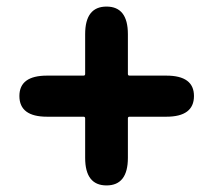

<svg xmlns="http://www.w3.org/2000/svg" viewBox="-20 -670 649 584"><path d="M304 -106Q239 -106 239 -190V-310Q239 -315 234 -315H123Q39 -315 39 -378Q39 -440 123 -440H234Q239 -440 239 -445V-566Q239 -650 304 -650Q369 -650 369 -566V-445Q369 -440 374 -440H486Q570 -440 570 -378Q570 -315 486 -315H374Q369 -315 369 -310V-190Q369 -106 304 -106Z"/></svg>

Font: Resource Han Rounded TW Heavy
Style: Regular
Weight: 900
Designer: Cyano Hao (round all glyphs); Ryoko NISHIZUKA 西塚涼子 (kana, bopomofo & ideographs); Paul D. Hunt (Latin, Greek & Cyrillic)
Foundry: Cyano Hao
Version: 0.990